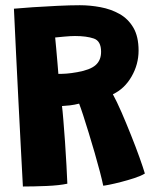

<svg xmlns="http://www.w3.org/2000/svg" viewBox="-20 -684 587 717"><path d="M65.5 12.5Q62.5 -43.5 58.2 -125Q54 -206.5 49.2 -299.2Q44.5 -392 40 -483.5Q35.5 -575 32 -651.5Q58 -654 102.5 -657Q147 -660 194.8 -662.2Q242.5 -664.5 278 -664.5Q316.5 -664.5 355.2 -657.2Q394 -650 426.2 -632Q458.5 -614 478 -580.8Q497.5 -547.5 497.5 -495Q497.5 -443.5 471.2 -398Q445 -352.5 401.5 -332Q416 -305.5 433.8 -264.8Q451.5 -224 469.2 -179.5Q487 -135 500.8 -96.5Q514.5 -58 521 -36Q506.5 -27 482 -19Q457.5 -11 432.2 -4.5Q407 2 388 5.8Q369 9.5 365.5 9.5Q361.5 -10.5 353 -43Q344.5 -75.5 333.5 -113.5Q322.5 -151.5 311.2 -188.2Q300 -225 290.5 -254Q281 -283 275.5 -297Q258 -292.5 240.8 -290.5Q223.5 -288.5 211.5 -288Q213.5 -273.5 216.5 -236.8Q219.5 -200 222.8 -154.5Q226 -109 228.2 -66.5Q230.5 -24 231.5 2Q201.5 8.5 153.5 10.5Q105.5 12.5 65.5 12.5ZM198 -408Q213 -408 229.5 -409.2Q246 -410.5 268.5 -414.5Q317 -423 337.2 -441Q357.5 -459 357.5 -490.5Q357.5 -531 330.2 -540.2Q303 -549.5 260 -549.5Q244 -549.5 219.2 -547.2Q194.5 -545 186 -544Q187.5 -529.5 190 -501.8Q192.5 -474 194.8 -447Q197 -420 198 -408Z"/></svg>

Font: Grandstander
Style: Bold
Weight: 700
Designer: Tyler Finck
Foundry: Etcetera Type Co
Version: Version 1.200; ttfautohint (v1.8.3)